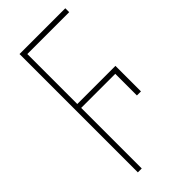

<svg xmlns="http://www.w3.org/2000/svg" viewBox="-239 -584 872 872"><g transform="rotate(-45 196.5 -148.0)"><path d="M111 232V-157H330V-18H356V-182H111V-503H380V-528H86V232Z"/></g></svg>

Font: Noto Sans Condensed Thin
Style: Regular
Weight: 100
Width: 3
Designer: Monotype Design Team
Foundry: Monotype Imaging Inc.
Version: Version 2.013